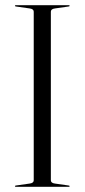

<svg xmlns="http://www.w3.org/2000/svg" viewBox="-20 -720 326 740"><path d="M176 -25Q176 -14.5 192 -12.5L244.5 -5Q248.5 -4.5 248.5 -2.5Q248.5 0 245 0H41Q37.5 0 37.5 -2.5Q37.5 -4.5 41.5 -5L94 -12.5Q110 -14.5 110 -25V-675Q110 -685.5 94 -687.5L41.5 -695Q37.5 -695.5 37.5 -697.5Q37.5 -700 41 -700H245Q248.5 -700 248.5 -697.5Q248.5 -695.5 244.5 -695L192 -687.5Q176 -685.5 176 -675Z"/></svg>

Font: Fraunces 144pt S000 Light
Style: Regular
Weight: 300
Version: Version 1.000; ttfautohint (v1.8.3)